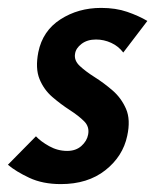

<svg xmlns="http://www.w3.org/2000/svg" viewBox="-27 -454 397 486"><path d="M127 12Q81 12 47 -4Q13 -20 -7 -37L64 -109Q76 -96 97.5 -84Q119 -72 143 -72Q165 -72 179 -84.5Q193 -97 196 -113Q200 -133 186 -147Q172 -161 149.5 -175.5Q127 -190 105.5 -208.5Q84 -227 73 -254Q62 -281 70 -322Q81 -376 126 -405Q171 -434 229 -434Q266 -434 295 -424Q324 -414 346 -401L285 -321Q273 -337 254.5 -345.5Q236 -354 216 -354Q194 -354 179.5 -343Q165 -332 163 -318Q160 -301 175 -287Q190 -273 213 -258.5Q236 -244 258 -225Q280 -206 292 -178.5Q304 -151 295 -110Q284 -58 239.5 -23Q195 12 127 12Z"/></svg>

Font: Ysabeau Infant
Style: Bold Italic
Weight: 700
Italic angle: -12°
Designer: Christian Thalmann (Catharsis Fonts)
Version: Version 2.001;gftools[0.9.30]; featfreeze: ss01,ss02,lnum